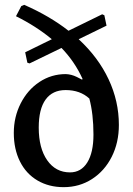

<svg xmlns="http://www.w3.org/2000/svg" viewBox="-20 -761 548 793"><path d="M37 -212Q37 -278 65.5 -334Q94 -390 143 -422.5Q192 -455 252 -455Q275 -454 296.5 -443.5Q318 -433 319 -432L321 -435Q289 -506 234 -563L102 -499L93 -502L84 -545L194 -599Q129 -653 46 -694L68 -736L80 -741Q185 -695 263 -634L402 -702L411 -698L420 -655L305 -599Q386 -524 428.5 -433.5Q471 -343 471 -245Q471 -172 441.5 -113.5Q412 -55 360 -21.5Q308 12 243 12Q182 12 135 -15.5Q88 -43 62.5 -94Q37 -145 37 -212ZM366 -205Q366 -290 349 -354Q311 -389 251 -389Q197 -389 168.5 -350Q140 -311 140 -234Q140 -149 175 -99Q210 -49 269 -49Q315 -49 340.5 -90Q366 -131 366 -205Z"/></svg>

Font: Alegreya Medium
Style: Regular
Weight: 500
Designer: Juan Pablo del Peral
Foundry: Huerta Tipografica
Version: Version 2.007; ttfautohint (v1.6)